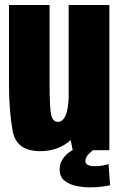

<svg xmlns="http://www.w3.org/2000/svg" viewBox="-20 -618 494 790"><path d="M279 0 271 -41.5Q219.5 4 145.5 4Q47 4 32 -79.5Q17 -163 17 -272V-597.5H184V-276Q184 -170.5 191 -143.5Q198 -116.5 218 -116.5Q239 -116.5 251 -145.5Q260.5 -170 262.5 -214V-597.5H430V0ZM351 153Q324 153 295 147.2Q266 141.5 245.8 125.8Q225.5 110 225.5 79.5Q225.5 55 237 37.8Q248.5 20.5 261.5 10.8Q274.5 1 280 0H362.5Q359 2 345.2 15.5Q331.5 29 331.5 44.5Q331.5 56.5 342.8 61.2Q354 66 370 66Q387 66 404.5 62.8Q422 59.5 426.5 56.5L433 144Q429 145.5 404.8 149.2Q380.5 153 351 153Z"/></svg>

Font: Anybody Condensed ExtraBold
Style: Regular
Weight: 800
Width: 3
Designer: Tyler Finck
Foundry: Etcetera Type Company
Version: Version 1.010; ttfautohint (v1.8.3) -l 8 -r 50 -G 200 -x 14 